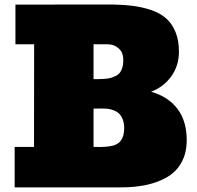

<svg xmlns="http://www.w3.org/2000/svg" viewBox="-20 -812 853 832"><path d="M43.5 -175.3H127.4L127.9 -620.1H46.9V-792L444.3 -792.5Q503.9 -792.5 549.1 -787.4Q594.2 -782.2 634.5 -768.6Q674.8 -754.9 700.4 -731.9Q726.1 -709 740.7 -672.9Q755.4 -636.7 755.4 -587.9Q755.4 -527.3 722.2 -481.2Q689 -435.1 635.7 -415V-414.1Q709 -393.1 749 -340.3Q789.1 -287.6 789.1 -205.1Q789.1 -150.4 767.6 -110.1Q746.1 -69.8 706.8 -46.1Q667.5 -22.5 616.9 -11.2Q566.4 0 503.4 0H43.5ZM421.4 -341.8Q416 -341.8 385.3 -341.3V-175.3Q388.7 -175.3 396 -175.3Q405.8 -174.8 415.3 -175Q424.8 -175.3 433.8 -175.8Q442.9 -176.3 451.2 -177.5Q459.5 -178.7 467 -180.4Q474.6 -182.1 481.4 -185.3Q488.3 -188.5 493.9 -192.6Q499.5 -196.8 503.9 -203.1Q508.3 -209.5 511.5 -217Q514.6 -224.6 516.4 -234.9Q518.1 -245.1 518.1 -257.3Q518.1 -279.3 511.5 -295.4Q504.9 -311.5 495.4 -320.3Q485.8 -329.1 471.9 -334.2Q458 -339.4 446.8 -340.6Q435.5 -341.8 421.4 -341.8ZM385.3 -469.2H405.3Q431.2 -469.2 448 -471.9Q464.8 -474.6 481.4 -482.7Q498 -490.7 506.1 -508.1Q514.2 -525.4 514.2 -552.2Q514.2 -585 494.1 -602.5Q474.1 -620.1 446.8 -620.1H385.3Z"/></svg>

Font: Bevan
Style: Regular
Weight: 400
Foundry: vernon adams
Version: Version 1.000